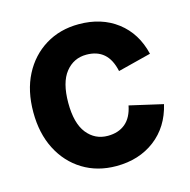

<svg xmlns="http://www.w3.org/2000/svg" viewBox="-87 -628 718 727"><g transform="rotate(-15 272.0 -265.0)"><path d="M283 13Q209 13 152 -22Q95 -57 63 -119.5Q31 -182 31 -265Q31 -349 63 -411Q95 -473 152 -508Q209 -543 283 -543Q372 -543 433.5 -496Q495 -449 515 -365L385 -332Q375 -379 349 -401.5Q323 -424 281 -424Q231 -424 199.5 -384.5Q168 -345 168 -265Q168 -185 199.5 -145.5Q231 -106 281 -106Q323 -106 350 -128.5Q377 -151 386 -197L517 -167Q497 -82 434.5 -34.5Q372 13 283 13Z"/></g></svg>

Font: Radio Canada Big SemiBold
Style: Regular
Weight: 600
Designer: Étienne Aubert Bonn
Foundry: Coppers and Brasses
Version: Version 1.001